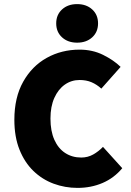

<svg xmlns="http://www.w3.org/2000/svg" viewBox="-20 -904 640 936"><path d="M358 12Q297 12 241.5 -8.5Q186 -29 143 -70.5Q100 -112 75 -174.5Q50 -237 50 -320Q50 -429 93 -505.5Q136 -582 208 -622Q280 -662 368 -662Q431 -662 482.5 -636.5Q534 -611 568 -578L474 -472Q452 -492 426.5 -503Q401 -514 368 -514Q328 -514 296 -491.5Q264 -469 245 -427Q226 -385 226 -326Q226 -265 245 -222.5Q264 -180 298 -158Q332 -136 376 -136Q408 -136 434.5 -151Q461 -166 482 -188L576 -84Q536 -36 480 -12Q424 12 358 12ZM356 -696Q311 -696 282.5 -722Q254 -748 254 -790Q254 -832 282.5 -858Q311 -884 356 -884Q401 -884 429.5 -858Q458 -832 458 -790Q458 -748 429.5 -722Q401 -696 356 -696Z"/></svg>

Font: Source Code Pro ExtraLight Black
Style: Regular
Weight: 900
Monospace: yes
Version: Version 1.018;hotconv 1.0.116;makeotfexe 2.5.65601